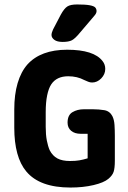

<svg xmlns="http://www.w3.org/2000/svg" viewBox="-20 -830 575 861"><path d="M373 -120Q353 -114 336 -111Q319 -108 294 -108Q259 -108 237.5 -119.5Q216 -131 203 -156Q195 -174 190 -200Q185 -226 185 -261V-327Q185 -371 191.5 -402.5Q198 -434 210 -452Q234 -488 286 -488Q326 -488 358 -471Q367 -467 375.5 -463.5Q384 -460 393 -460Q416 -460 434 -478.5Q452 -497 452 -521Q452 -541 440 -556Q401 -607 281 -607Q163 -607 103 -541Q74 -508 59 -457Q44 -406 44 -339V-257Q44 -192 57.5 -142.5Q71 -93 98 -61Q158 11 296 11Q353 11 399.5 0Q446 -11 466 -28Q484 -43 489.5 -59.5Q495 -76 495 -109V-221Q495 -246 493.5 -269.5Q492 -293 484 -309Q472 -332 447.5 -336Q423 -340 397 -340H356Q327 -340 305 -327Q283 -314 283 -280Q283 -257 299 -243.5Q315 -230 342 -230H373ZM413 -780Q413 -790 407 -796.5Q401 -803 382 -806.5Q363 -810 326 -810Q296 -810 282 -801Q268 -792 253 -765L218 -698Q211 -683 211 -673Q211 -661 223.5 -651.5Q236 -642 261 -642Q288 -642 302.5 -649.5Q317 -657 339 -684L402 -758Q413 -770 413 -780Z"/></svg>

Font: Beiruti ExtraBold
Style: Regular
Weight: 800
Designer: Arlette Boutros
Foundry: Boutros
Version: Version 1.41